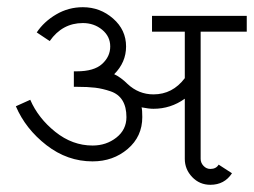

<svg xmlns="http://www.w3.org/2000/svg" viewBox="-20 -507 705 533"><path d="M375 -182Q375 -128 334.5 -93.5Q294 -59 237 -59Q167 -59 109 -104Q51 -149 24 -212L64 -230Q86 -179 133.5 -141Q181 -103 237 -103Q275 -103 303 -125Q331 -147 331 -182Q331 -210 320 -228Q309 -246 287 -253.5Q265 -261 244.5 -263.5Q224 -266 193 -266H185V-309H193Q241 -309 263.5 -329.5Q286 -350 286 -378Q286 -406 263.5 -424.5Q241 -443 210 -443Q153 -443 118 -393L82 -417Q102 -447 136 -467Q170 -487 210 -487Q258 -487 294 -455.5Q330 -424 330 -378Q330 -334 297 -301Q316 -292 334 -274Q365 -245 406 -245Q459 -245 493 -290V-419H402V-463H665V-419H537V-66Q537 -55 545 -46.5Q553 -38 564 -38Q580 -38 587 -50L624 -26Q603 6 564 6Q534 6 513.5 -15.5Q493 -37 493 -66V-233Q454 -205 406 -205Q393 -205 373 -209Q375 -202 375 -182Z"/></svg>

Font: Bhavuka
Style: Regular
Weight: 400
Version: 2.94.0; ttfautohint (v1.2) -l 7 -r 28 -G 50 -x 13 -D deva -f